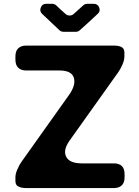

<svg xmlns="http://www.w3.org/2000/svg" viewBox="-20 -959 707 979"><path d="M283.2 -804.7Q260.7 -825.2 194.3 -888.7Q180.7 -902.3 188 -920.9Q195.3 -939.5 214.8 -939.5H246.1Q257.8 -939.5 266.6 -931.6Q282.2 -916 315.4 -886.7Q323.2 -879.9 335 -879.9Q346.7 -879.9 354.5 -886.7L404.3 -931.6Q413.1 -939.5 424.8 -939.5H458Q478.5 -939.5 485.8 -920.9Q493.2 -902.3 478.5 -888.7Q428.7 -841.8 386.7 -804.7Q377.9 -796.9 367.2 -796.9H303.7Q292 -796.9 283.2 -804.7ZM336.9 -245.1Q336.9 -245.1 336.9 -245.1Q299.8 -194.3 317.4 -160.2Q334 -126 397.5 -126Q452.1 -126 560.5 -126Q586.9 -126 601.6 -112.3Q615.2 -98.6 615.2 -71.3Q615.2 -66.4 615.2 -54.7Q615.2 -28.3 601.6 -14.6Q586.9 0 560.5 0Q411.1 0 114.3 0Q89.8 0 74.2 -7.8Q58.6 -14.6 58.6 -36.1Q58.6 -42 58.6 -54.7Q58.6 -74.2 69.3 -96.7Q79.1 -120.1 90.8 -135.7Q151.4 -220.7 210.9 -304.7Q270.5 -388.7 331.1 -473.6Q368.2 -525.4 356.4 -562.5Q345.7 -599.6 282.2 -599.6Q225.6 -599.6 113.3 -599.6Q86.9 -599.6 72.3 -614.3Q58.6 -627.9 58.6 -655.3Q58.6 -660.2 58.6 -670.9Q58.6 -698.2 72.3 -711.9Q86.9 -726.6 113.3 -726.6Q261.7 -726.6 559.6 -726.6Q584 -726.6 598.6 -719.7Q614.3 -711.9 614.3 -691.4Q614.3 -684.6 614.3 -671.9Q614.3 -652.3 604.5 -629.9Q594.7 -607.4 583 -590.8Q521.5 -503.9 460 -418Q398.4 -332 336.9 -245.1Z"/></svg>

Font: DeepSea
Style: Bold
Weight: 700
Designer: Stem
Version: Version 3.019;git-0a5106e0b